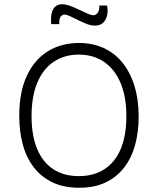

<svg xmlns="http://www.w3.org/2000/svg" viewBox="-20 -875 747 907"><path d="M354 12Q282 12 229 -13Q176 -38 140.5 -83.5Q105 -129 88 -191Q71 -253 71 -328Q71 -441 107 -517.5Q143 -594 206.5 -633Q270 -672 352 -672Q417 -672 469 -648.5Q521 -625 558 -579.5Q595 -534 615 -469.5Q635 -405 635 -324Q635 -251 618 -189.5Q601 -128 566 -83Q531 -38 478.5 -13Q426 12 354 12ZM352 -43Q424 -43 474.5 -76.5Q525 -110 551 -173Q577 -236 577 -326Q577 -417 550 -482Q523 -547 472.5 -582Q422 -617 352 -617Q284 -617 233.5 -583Q183 -549 156 -484Q129 -419 129 -325Q129 -257 144 -204.5Q159 -152 187.5 -116Q216 -80 257.5 -61.5Q299 -43 352 -43ZM429 -754Q410 -754 389.5 -762Q369 -770 349 -780Q329 -790 312 -798Q295 -806 284 -806Q274 -806 266.5 -796.5Q259 -787 260 -761H222Q219 -792 224 -812.5Q229 -833 241.5 -844Q254 -855 273 -855Q291 -855 312 -847Q333 -839 354 -829Q375 -819 393 -811Q411 -803 421 -803Q434 -803 442.5 -816Q451 -829 449 -849H486Q491 -822 485.5 -800.5Q480 -779 466 -766.5Q452 -754 429 -754Z"/></svg>

Font: Bricolage Grotesque 96pt ExtraBold ExtraLight
Style: Regular
Weight: 250
Version: Version 1.001;gftools[0.9.33.dev8+g029e19f]